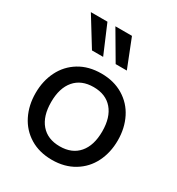

<svg xmlns="http://www.w3.org/2000/svg" viewBox="-179 -859 908 983"><g transform="rotate(30 275.0 -367.5)"><path d="M32 -245Q32 -317 61 -375Q90 -433 145 -466.5Q200 -500 275 -500Q349 -500 404.5 -466.5Q460 -433 489 -375Q518 -317 518 -245Q518 -173 489 -115Q460 -57 404.5 -23.5Q349 10 275 10Q200 10 145 -23.5Q90 -57 61 -115Q32 -173 32 -245ZM426 -245Q426 -328 386.5 -374Q347 -420 275 -420Q203 -420 163.5 -374Q124 -328 124 -245Q124 -162 163.5 -116Q203 -70 275 -70Q347 -70 386.5 -116Q426 -162 426 -245ZM173 -578 70 -745H168L239 -578ZM313 -578 215 -745H313L379 -578Z"/></g></svg>

Font: Cabin
Style: Regular
Weight: 400
Designer: Pablo Impallari
Foundry: Pablo Impallari. http://www.impallari.com Igino Marini. http://www.ikern.com
Version: Version 2.200